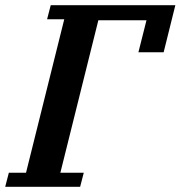

<svg xmlns="http://www.w3.org/2000/svg" viewBox="-50 -718 694 738"><path d="M-16 -54H50L197 -644H131L145 -698H624L579 -517H482L513 -640H328L182 -54H272L258 0H-30Z"/></svg>

Font: IBM Plex Serif SmBld
Style: Italic
Weight: 600
Italic angle: -14°
Designer: Mike Abbink, Paul van der Laan, Pieter van Rosmalen
Foundry: Bold Monday
Version: Version 3.001